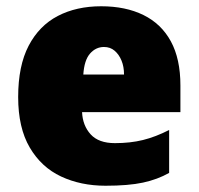

<svg xmlns="http://www.w3.org/2000/svg" viewBox="-20 -583 635 613"><path d="M303 -563Q381 -563 438 -535Q495 -507 525.5 -451Q556 -395 556 -310V-225H242Q244 -182 269.5 -154Q295 -126 347 -126Q396 -126 436.5 -136Q477 -146 520 -168V-31Q483 -10 436.5 0Q390 10 317 10Q238 10 175 -19.5Q112 -49 75 -112Q38 -175 38 -273Q38 -373 71.5 -437Q105 -501 164.5 -532Q224 -563 303 -563ZM312 -433Q286 -433 267.5 -412Q249 -391 246 -345H376Q376 -370 368 -389.5Q360 -409 346 -421Q332 -433 312 -433Z"/></svg>

Font: Noto Sans Display Black
Style: Regular
Weight: 900
Designer: Monotype Design Team
Foundry: Monotype Imaging Inc.
Version: Version 2.003